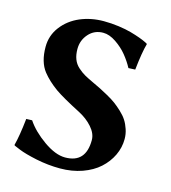

<svg xmlns="http://www.w3.org/2000/svg" viewBox="-102 -741 745 835"><g transform="rotate(15 271.0 -324.0)"><path d="M252.9 -42C224 -42 191.6 -54.6 155.8 -79.8C120 -105.1 92.4 -132.2 73.2 -161.1L46.9 -160.2C41.3 -108.4 34.7 -67.7 26.9 -38.1L28.8 -35.2L55.7 -23.9C73.9 -16.4 100.6 -9 135.7 -1.5C171.9 6 208 9.8 244.1 9.8C279.9 9.8 313 4.4 343.3 -6.3C373.5 -17.1 398.8 -31.6 418.9 -49.8C439.1 -68 454.8 -88.9 466.1 -112.5C477.3 -136.1 482.9 -160.6 482.9 -186C482.9 -201 480.6 -215.6 475.8 -229.7C471.1 -243.9 465.3 -256.4 458.3 -267.3C451.3 -278.2 441.9 -289.1 430.2 -300C418.5 -311 407.6 -320.1 397.5 -327.6C387.4 -335.1 374.7 -343.1 359.4 -351.6C344.1 -360 331.6 -366.7 322 -371.6C312.4 -376.5 300.1 -382.3 285.2 -389.2C268.6 -397 255.4 -403.6 245.6 -409.2C235.8 -414.7 225.5 -422.3 214.6 -431.9C203.7 -441.5 195.7 -452.9 190.7 -466.1C185.6 -479.2 183.1 -494.6 183.1 -512.2C183.1 -538.2 191.7 -560.9 208.7 -580.1C225.8 -599.3 247.6 -608.9 273.9 -608.9C292.5 -608.9 311.8 -602.1 332 -588.4C352.2 -574.7 369.3 -559.2 383.3 -542C397.3 -524.7 409.2 -507 418.9 -488.8L449.2 -490.2C455.1 -544.6 461.8 -584.5 469.2 -609.9L466.8 -612.8L458 -617.2C451.8 -620.4 442.5 -624.3 429.9 -628.9C417.4 -633.5 403.3 -637.9 387.7 -642.3C372.1 -646.7 353.1 -650.5 330.8 -653.6C308.5 -656.7 286 -658.2 263.2 -658.2C225.1 -658.2 189.8 -651.3 157.2 -637.5C124.7 -623.6 98.1 -603.3 77.6 -576.4C57.1 -549.6 46.9 -519 46.9 -484.9C46.9 -439.6 57.3 -403.6 78.1 -377C95.1 -355.5 117.4 -334.8 145 -314.9C167.8 -299 205.7 -277.3 258.8 -250C284.2 -237 305 -221.2 321.3 -202.6C337.9 -183.8 346.2 -164.6 346.2 -145C346.2 -76.3 315.1 -42 252.9 -42Z"/></g></svg>

Font: Linux Biolinum G
Style: Bold
Weight: 700
Designer: Philipp H. Poll
Foundry: Philipp H. Poll
Version: Version 1.1.0